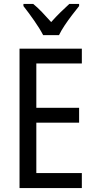

<svg xmlns="http://www.w3.org/2000/svg" viewBox="-20 -1029 488 983"><path d="M399 -66H80V-780H399V-704H166V-477H385V-401H166V-143H399ZM201 -849Q184 -882 155 -923.5Q126 -965 100 -998V-1009H150Q171 -992 195 -967Q219 -942 242 -916Q268 -945 288.5 -965Q309 -985 335 -1009H385V-998Q369 -978 349 -952Q329 -926 311 -899Q293 -872 282 -849Z"/></svg>

Font: Noto Sans Malayalam UI Condensed
Style: Regular
Weight: 400
Width: 3
Designer: Jelle Bosma - Monotype Design Team
Foundry: Monotype Imaging Inc.
Version: Version 2.104; ttfautohint (v1.8.4.7-5d5b)